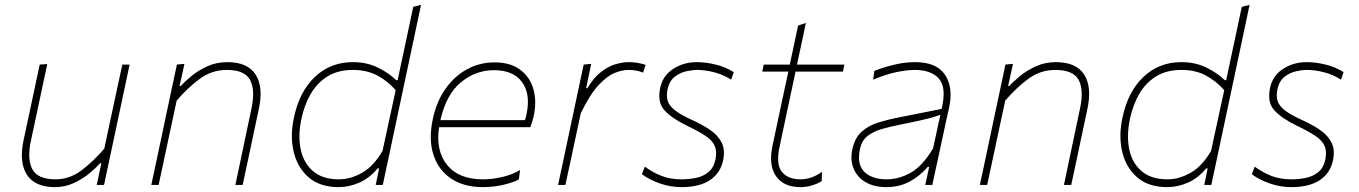

<svg xmlns="http://www.w3.org/2000/svg" viewBox="-20 -759 5576 788"><path d="M206 9Q123 9 90.2 -42.2Q57.5 -93.5 77 -185Q81.5 -206 85.8 -225.5Q90 -245 95.5 -271Q108.5 -332.5 119.8 -385.2Q131 -438 143 -494L174 -496Q162 -440 150.5 -386.2Q139 -332.5 126 -271L107 -182Q90.5 -105 113 -64Q135.5 -23 208 -23Q266 -23 314.5 -59.8Q363 -96.5 408 -149L434 -271Q447 -332 458.5 -385Q470 -438 482 -494H512Q500 -438 488.8 -384.8Q477.5 -331.5 464.5 -270.5L454 -221Q441 -160 430 -108.2Q419 -56.5 407 0H377L396 -89H391Q374.5 -70.5 346.8 -47.5Q319 -24.5 283 -7.8Q247 9 206 9Z M601 0Q613 -56.5 624.2 -108.8Q635.5 -161 648 -221L658.5 -271Q668 -315.5 680.2 -373.2Q692.5 -431 706 -494L737 -497L717 -406H722Q738.5 -424.5 766.5 -447.5Q794.5 -470.5 831.8 -487.2Q869 -504 913 -504Q996.5 -504 1029.2 -452.8Q1062 -401.5 1042 -310Q1037.5 -289.5 1033.2 -269.5Q1029 -249.5 1023 -221Q1010.5 -161 999.2 -108.8Q988 -56.5 976 0H946Q958 -57 969 -108.8Q980 -160.5 992.5 -221L1012 -313Q1028.5 -390.5 1006.2 -431.2Q984 -472 911 -472Q849 -472 799.5 -435.2Q750 -398.5 705 -346L678.5 -222Q665.5 -160.5 654.2 -108.5Q643 -56.5 631 0Z M1370 9Q1293.5 9 1247.2 -30.8Q1201 -70.5 1185.5 -135.2Q1170 -200 1186 -275Q1208.5 -383 1272.5 -443.5Q1336.5 -504 1428 -504Q1486 -504 1531.8 -481.2Q1577.5 -458.5 1606 -430H1612L1625.5 -494Q1639 -556.5 1651.8 -616.5Q1664.5 -676.5 1676 -731L1708 -739Q1695 -677.5 1682.2 -617.5Q1669.5 -557.5 1656 -494L1598 -221Q1585 -159.5 1574 -108Q1563 -56.5 1551 0H1522L1536 -68H1530Q1496.5 -27.5 1454.2 -9.2Q1412 9 1370 9ZM1371 -23Q1420 -23 1467.5 -50.8Q1515 -78.5 1550 -140L1604 -389Q1571 -426.5 1528.5 -449.2Q1486 -472 1428 -472Q1367.5 -472 1324.8 -445.8Q1282 -419.5 1255.5 -374Q1229 -328.5 1217 -271Q1202.5 -203 1214 -146.8Q1225.5 -90.5 1264.5 -56.8Q1303.5 -23 1371 -23Z M1961.5 9Q1883 9 1830.8 -26.5Q1778.5 -62 1758.5 -125Q1738.5 -188 1756.5 -271Q1771.5 -342 1808 -394Q1844.5 -446 1896.5 -474.5Q1948.5 -503 2009.5 -503Q2074.5 -503 2114.5 -473.2Q2154.5 -443.5 2168.8 -394.5Q2183 -345.5 2171.5 -288Q2169.5 -277 2165 -262.2Q2160.5 -247.5 2156.5 -237H1782Q1767.5 -141 1815 -82Q1862.5 -23 1961.5 -23Q2002 -23 2042.2 -32.8Q2082.5 -42.5 2114.5 -61L2109.5 -23Q2092.5 -12 2050 -1.5Q2007.5 9 1961.5 9ZM2007.5 -471Q1932.5 -471 1872 -421.5Q1811.5 -372 1787.5 -266H2134.5Q2139 -279.5 2141.5 -293Q2158 -374 2122.2 -422.5Q2086.5 -471 2007.5 -471Z M2270.5 0Q2282.5 -56.5 2293.5 -108Q2304.5 -159.5 2317.5 -221L2328 -270.5Q2347.5 -364 2375.5 -494L2406.5 -497L2385.5 -397H2390.5Q2417 -441 2447 -464Q2477 -487 2506.5 -495.5Q2536 -504 2560.5 -504Q2579.5 -504 2597.8 -500.8Q2616 -497.5 2629.5 -493L2619.5 -461Q2601.5 -468 2586.8 -470Q2572 -472 2558.5 -472Q2534 -472 2503 -459.8Q2472 -447.5 2436.5 -409.5Q2401 -371.5 2363.5 -294L2348 -221.5Q2335 -160.5 2323.8 -108.2Q2312.5 -56 2300.5 0Z M2776.5 9Q2731.5 9 2688 -6.2Q2644.5 -21.5 2614.5 -44L2626.5 -75Q2659.5 -51 2695.2 -37Q2731 -23 2777.5 -23Q2808.5 -23 2837.8 -29.2Q2867 -35.5 2888.2 -53.2Q2909.5 -71 2916.5 -105Q2923 -137.5 2913.5 -159.8Q2904 -182 2876 -201Q2848 -220 2799.5 -243Q2737.5 -273 2707.2 -306.2Q2677 -339.5 2689.5 -398Q2700 -448.5 2742.8 -476.2Q2785.5 -504 2839.5 -504Q2877 -504 2917.5 -494Q2958 -484 2991.5 -463L2980.5 -432Q2949 -452.5 2912 -462.2Q2875 -472 2840.5 -472Q2822 -472 2796.5 -466.5Q2771 -461 2749 -443.8Q2727 -426.5 2719.5 -392Q2714.5 -365.5 2720.2 -345.5Q2726 -325.5 2749.2 -307Q2772.5 -288.5 2819.5 -267Q2862 -248 2894.5 -225.8Q2927 -203.5 2942 -173.2Q2957 -143 2947.5 -100Q2936.5 -48.5 2893.8 -19.8Q2851 9 2776.5 9Z M3264.5 9Q3196.5 9 3165 -36Q3133.5 -81 3150.5 -161Q3170.5 -256 3187.5 -335Q3204.5 -414 3215.5 -465H3108.5L3114.5 -494H3221.5Q3230.5 -536 3238.5 -574Q3246.5 -612 3255.5 -654L3287.5 -665Q3277 -615.5 3269 -578Q3261 -540.5 3251 -494H3445.5L3439.5 -465H3245L3179.5 -157Q3164 -84.5 3189 -53.8Q3214 -23 3265.5 -23Q3311.5 -23 3353.5 -54L3352.5 -16Q3340 -7 3315.8 1Q3291.5 9 3264.5 9Z M3617.5 9Q3568 9 3533.2 -11Q3498.5 -31 3483.5 -66.5Q3468.5 -102 3478.5 -148Q3489 -194.5 3517.2 -219.2Q3545.5 -244 3584 -256Q3622.5 -268 3663.5 -276L3844.5 -312Q3865.5 -398.5 3834.2 -435.2Q3803 -472 3734.5 -472Q3703 -472 3660 -463.2Q3617 -454.5 3563.5 -432L3568.5 -468Q3600 -481 3645.8 -492.5Q3691.5 -504 3735.5 -504Q3823.5 -504 3858.2 -452.5Q3893 -401 3875.5 -319Q3871 -298 3865 -271.5Q3859 -245 3852 -211L3836 -137Q3829.5 -107 3822.2 -73.5Q3815 -40 3806.5 0H3777.5L3793.5 -74H3787.5Q3755.5 -36.5 3713.2 -13.8Q3671 9 3617.5 9ZM3618.5 -23Q3669 -23 3717.2 -49.8Q3765.5 -76.5 3809.5 -150L3839.5 -288Q3829 -284 3812 -278.8Q3795 -273.5 3761.2 -265.8Q3727.5 -258 3667.5 -246Q3629.5 -238.5 3596 -228.5Q3562.5 -218.5 3539.5 -200Q3516.5 -181.5 3509.5 -148Q3496 -83.5 3528 -53.2Q3560 -23 3618.5 -23Z M4001.5 0Q4013.5 -56.5 4024.8 -108.8Q4036 -161 4048.5 -221L4059 -271Q4068.5 -315.5 4080.8 -373.2Q4093 -431 4106.5 -494L4137.5 -497L4117.5 -406H4122.5Q4139 -424.5 4167 -447.5Q4195 -470.5 4232.2 -487.2Q4269.5 -504 4313.5 -504Q4397 -504 4429.8 -452.8Q4462.5 -401.5 4442.5 -310Q4438 -289.5 4433.8 -269.5Q4429.5 -249.5 4423.5 -221Q4411 -161 4399.8 -108.8Q4388.5 -56.5 4376.5 0H4346.5Q4358.5 -57 4369.5 -108.8Q4380.5 -160.5 4393 -221L4412.5 -313Q4429 -390.5 4406.8 -431.2Q4384.5 -472 4311.5 -472Q4249.5 -472 4200 -435.2Q4150.5 -398.5 4105.5 -346L4079 -222Q4066 -160.5 4054.8 -108.5Q4043.5 -56.5 4031.5 0Z M4770.5 9Q4694 9 4647.8 -30.8Q4601.5 -70.5 4586 -135.2Q4570.5 -200 4586.5 -275Q4609 -383 4673 -443.5Q4737 -504 4828.5 -504Q4886.5 -504 4932.2 -481.2Q4978 -458.5 5006.5 -430H5012.5L5026 -494Q5039.5 -556.5 5052.2 -616.5Q5065 -676.5 5076.5 -731L5108.5 -739Q5095.5 -677.5 5082.8 -617.5Q5070 -557.5 5056.5 -494L4998.5 -221Q4985.5 -159.5 4974.5 -108Q4963.5 -56.5 4951.5 0H4922.5L4936.5 -68H4930.5Q4897 -27.5 4854.8 -9.2Q4812.5 9 4770.5 9ZM4771.5 -23Q4820.5 -23 4868 -50.8Q4915.5 -78.5 4950.5 -140L5004.5 -389Q4971.5 -426.5 4929 -449.2Q4886.5 -472 4828.5 -472Q4768 -472 4725.2 -445.8Q4682.5 -419.5 4656 -374Q4629.5 -328.5 4617.5 -271Q4603 -203 4614.5 -146.8Q4626 -90.5 4665 -56.8Q4704 -23 4771.5 -23Z M5279.5 9Q5234.5 9 5191 -6.2Q5147.5 -21.5 5117.5 -44L5129.5 -75Q5162.5 -51 5198.2 -37Q5234 -23 5280.5 -23Q5311.5 -23 5340.8 -29.2Q5370 -35.5 5391.2 -53.2Q5412.5 -71 5419.5 -105Q5426 -137.5 5416.5 -159.8Q5407 -182 5379 -201Q5351 -220 5302.5 -243Q5240.5 -273 5210.2 -306.2Q5180 -339.5 5192.5 -398Q5203 -448.5 5245.8 -476.2Q5288.5 -504 5342.5 -504Q5380 -504 5420.5 -494Q5461 -484 5494.5 -463L5483.5 -432Q5452 -452.5 5415 -462.2Q5378 -472 5343.5 -472Q5325 -472 5299.5 -466.5Q5274 -461 5252 -443.8Q5230 -426.5 5222.5 -392Q5217.5 -365.5 5223.2 -345.5Q5229 -325.5 5252.2 -307Q5275.5 -288.5 5322.5 -267Q5365 -248 5397.5 -225.8Q5430 -203.5 5445 -173.2Q5460 -143 5450.5 -100Q5439.5 -48.5 5396.8 -19.8Q5354 9 5279.5 9Z"/></svg>

Font: Commissioner Thin
Style: Italic
Weight: 100
Italic angle: -12°
Designer: Kostas Bartsokas
Foundry: Kostas Bartsokas
Version: Version 1.000; ttfautohint (v1.8.3)